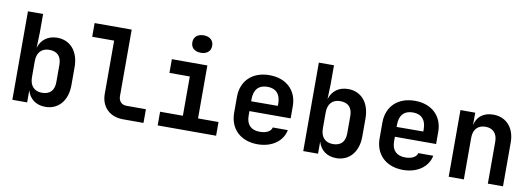

<svg xmlns="http://www.w3.org/2000/svg" viewBox="-60 -1168 4321 1560"><g transform="rotate(10 2100.0 -388.0)"><path d="M350 10C457 10 529 -72 529 -200V-349C529 -478 458 -560 350 -560C274 -560 219 -520 198 -450L202 -576V-730H77V0H199V-100C219 -31 273 10 350 10ZM303 -98C239 -98 202 -139 202 -209V-341C202 -411 239 -452 303 -452C367 -452 404 -418 404 -346V-204C404 -132 367 -98 303 -98Z M989 0H1159V-113H998C959 -113 933 -140 933 -181V-730H627V-617H808V-178C808 -71 880 0 989 0Z M1518 -642C1568 -642 1600 -669 1600 -714C1600 -758 1568 -786 1518 -786C1467 -786 1436 -758 1436 -714C1436 -669 1467 -642 1518 -642ZM1276 0H1758V-113H1589V-550H1296V-437H1464V-113H1276Z M2101 10C2218 10 2306 -52 2324 -146H2200C2193 -112 2153 -93 2101 -93C2030 -93 1990 -132 1990 -206V-244H2330V-344C2330 -474 2240 -560 2101 -560C1961 -560 1870 -474 1870 -340V-210C1870 -76 1961 10 2101 10ZM1990 -344C1990 -420 2028 -464 2101 -464C2172 -464 2210 -421 2210 -345V-326L1990 -325Z M2750 10C2857 10 2929 -72 2929 -200V-349C2929 -478 2858 -560 2750 -560C2674 -560 2619 -520 2598 -450L2602 -576V-730H2477V0H2599V-100C2619 -31 2673 10 2750 10ZM2703 -98C2639 -98 2602 -139 2602 -209V-341C2602 -411 2639 -452 2703 -452C2767 -452 2804 -418 2804 -346V-204C2804 -132 2767 -98 2703 -98Z M3301 10C3418 10 3506 -52 3524 -146H3400C3393 -112 3353 -93 3301 -93C3230 -93 3190 -132 3190 -206V-244H3530V-344C3530 -474 3440 -560 3301 -560C3161 -560 3070 -474 3070 -340V-210C3070 -76 3161 10 3301 10ZM3190 -344C3190 -420 3228 -464 3301 -464C3372 -464 3410 -421 3410 -345V-326L3190 -325Z M3677 0H3802V-344C3802 -413 3840 -452 3902 -452C3963 -452 4000 -414 4000 -346V0H4125V-361C4125 -482 4055 -560 3947 -560C3867 -560 3812 -517 3799 -447V-550H3677Z"/></g></svg>

Font: JetBrains Mono
Style: Bold
Weight: 558
Monospace: yes
Designer: Philipp Nurullin, Konstantin Bulenkov
Foundry: JetBrains
Version: Version 2.305